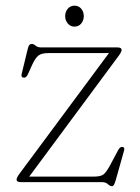

<svg xmlns="http://www.w3.org/2000/svg" viewBox="-20 -626 481 660"><path d="M389 -435.5 80.5 -19H303.5Q325.5 -19 335.2 -26Q345 -33 359 -59L386.5 -110.5Q392.5 -121 399 -121Q410 -121 406.5 -108.5L377.5 -5.5Q374 6 371.2 10Q368.5 14 364.5 14Q358 14 350.8 7Q343.5 0 329.5 0H51.5Q37 0 37 -8.5Q37 -15 46 -27.5L354.5 -443.5H145.5Q122.5 -443.5 111.8 -434.8Q101 -426 90 -402L76 -371Q70.5 -359 63 -359Q51.5 -359 54.5 -372L74.5 -454.5Q77.5 -467.5 80.8 -471.2Q84 -475 89 -475Q96 -475 102.5 -469Q109 -463 122 -463H383.5Q398 -463 398 -454.5Q398 -448 389 -435.5ZM236 -534.5Q222 -534.5 213 -545.2Q204 -556 204 -570.5Q204 -585.5 213 -596Q222 -606.5 236 -606.5Q250.5 -606.5 259.2 -596Q268 -585.5 268 -570.5Q268 -556 259.2 -545.2Q250.5 -534.5 236 -534.5Z"/></svg>

Font: Fraunces 9pt Thin
Style: Regular
Weight: 100
Version: Version 1.000;[b76b70a41]